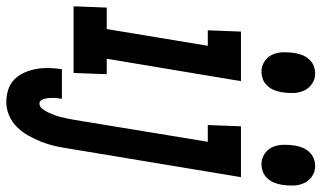

<svg xmlns="http://www.w3.org/2000/svg" viewBox="-259 -580 1018 608"><g transform="rotate(90 250.0 -276.0)"><path d="M173 -595Q155 -595 140 -605Q125 -615 118.5 -630.5Q112 -646 111.5 -664Q111 -682 114 -701Q116 -713 120.5 -724.5Q125 -736 134 -746Q143 -756 155 -760.5Q167 -765 179 -765Q197 -765 211.5 -755Q226 -745 233 -729.5Q240 -714 240.5 -696Q241 -678 238 -659Q236 -647 231.5 -635.5Q227 -624 218 -614Q209 -604 197 -599.5Q185 -595 173 -595ZM-34 0 -30 -105H38L91 -425H42L46 -530H203L132 -105H181L177 0ZM465 -595Q448 -595 433 -605Q418 -615 411.5 -630.5Q405 -646 404.5 -664Q404 -682 407 -701Q409 -713 413.5 -724.5Q418 -736 427 -746Q436 -756 448 -760.5Q460 -765 472 -765Q490 -765 504.5 -755Q519 -745 526 -729.5Q533 -714 533.5 -696Q534 -678 531 -659Q529 -647 524.5 -635.5Q520 -624 511 -614Q502 -604 490 -599.5Q478 -595 465 -595ZM270 213Q249 213 230 207Q211 201 197.5 187.5Q184 174 176 156Q168 138 164.5 118.5Q161 99 161.5 78Q162 57 165 37H259Q258 44 257 50.5Q256 57 256 64Q256 71 256.5 77.5Q257 84 258.5 90.5Q260 97 263.5 102.5Q267 108 274 108Q284 108 291 98.5Q298 89 302.5 79.5Q307 70 310.5 60.5Q314 51 316.5 41Q319 31 321 21Q323 11 325 1L395 -425H342L346 -530H507L416 18Q413 39 408 60.5Q403 82 395 102Q387 122 376 142Q365 162 349 178.5Q333 195 312 204Q291 213 270 213Z"/></g></svg>

Font: Iosevka Slab Extrabold Oblique
Style: Regular
Weight: 800
Italic angle: -9°
Monospace: yes
Designer: Belleve Invis
Foundry: Belleve Invis
Version: Version 11.1.1; ttfautohint (v1.8.3)